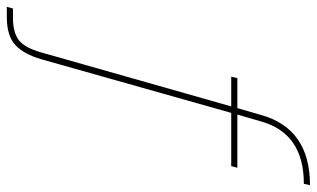

<svg xmlns="http://www.w3.org/2000/svg" viewBox="-300 -590 929 563"><g transform="rotate(90 164.5 -308.5)"><path d="M220 -609Q260 -753 426 -753L422 -735Q274 -735 239 -609L219 -540H375L370 -522H214L57 34Q42 86 15 111Q-12 136 -67 136H-97L-92 118H-65Q-22 118 0.5 101Q23 84 37 34L195 -522H108L112 -540H200Z"/></g></svg>

Font: Poppins Thin
Style: Italic
Weight: 250
Italic angle: -10°
Designer: Ninad Kale (Devanagari), Jonny Pinhorn (Latin)
Foundry: Indian Type Foundry
Version: Version 3.200;PS 1.000;hotconv 16.6.54;makeotf.lib2.5.65590